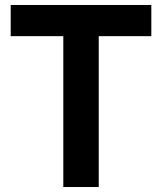

<svg xmlns="http://www.w3.org/2000/svg" viewBox="-20 -750 650 770"><path d="M376 0H233.9V-605H22.9V-730H586.9V-605H376Z"/></svg>

Font: Sora SemiBold
Style: Regular
Weight: 600
Designer: Jonathan Barnbrook, Julián Moncada
Foundry: Barnbrook Fonts
Version: Version 2.000